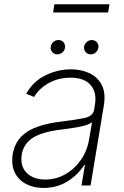

<svg xmlns="http://www.w3.org/2000/svg" viewBox="-20 -884 589 915"><path d="M187.5 11.7Q140.6 11.7 104.4 -7.1Q68.2 -25.9 50.4 -62.1Q32.7 -98.4 40.8 -150.2Q52.6 -218.4 108 -255.1Q163.4 -291.9 274.5 -305Q338.1 -312.5 380.7 -321.2Q423.3 -329.9 428.6 -361.2L432.2 -383.9Q442.5 -443.2 412.1 -478.5Q381.7 -513.8 315.7 -513.8Q257.8 -513.8 211.6 -487.7Q165.5 -461.6 142.4 -421.9L104.8 -437.1Q137.8 -496.1 196.4 -524.9Q255 -553.6 318.2 -553.6Q366.8 -553.6 406.1 -535.3Q445.3 -517 465 -478.9Q484.7 -440.7 474.8 -381L411.6 0H368.3L384.9 -98.4H381.7Q353.3 -52.6 302.9 -20.4Q252.5 11.7 187.5 11.7ZM195.7 -28.4Q246.8 -28.4 291 -53.4Q335.2 -78.5 365.6 -122.2Q396 -165.8 404.8 -221.2L418.7 -301.5Q399.5 -287.3 356.4 -279.3Q313.2 -271.3 273.1 -266.7Q182.2 -256 137.4 -227.8Q92.7 -199.6 83.8 -148.8Q74.9 -93 106.7 -60.7Q138.5 -28.4 195.7 -28.4ZM253.2 -625Q238.3 -625 228.7 -636.2Q219.1 -647.4 221.9 -662.6Q224.1 -675.4 234.7 -684.3Q245.4 -693.2 257.8 -693.2Q273.8 -693.2 283 -682.2Q292.3 -671.2 289.4 -655.2Q288 -643.5 277.3 -634.2Q266.7 -625 253.2 -625ZM412.3 -625Q397.4 -625 387.8 -636.4Q378.2 -647.7 381 -662.6Q383.2 -675.1 393.8 -684.1Q404.5 -693.2 416.9 -693.2Q432.9 -693.2 442.3 -682Q451.7 -670.8 448.5 -655.2Q446 -642.8 435.9 -633.9Q425.8 -625 412.3 -625ZM501.8 -863.6 495 -824.6H233L239.3 -863.6Z"/></svg>

Font: Inter UI Extra Light
Style: Italic
Weight: 200
Italic angle: -9.39999°
Designer: Rasmus Andersson
Foundry: rsms
Version: 3.2;8d6f07862